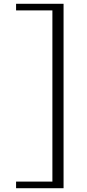

<svg xmlns="http://www.w3.org/2000/svg" viewBox="-20 -788 458 1015"><path d="M65 172H257V-733H65V-768H316V207H65Z"/></svg>

Font: Moderustic Light
Style: Regular
Weight: 300
Designer: Tural Alisoy
Foundry: TAFT Foundry
Version: Version 2.120